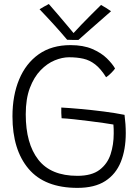

<svg xmlns="http://www.w3.org/2000/svg" viewBox="-20 -888 678 932"><path d="M356 24Q197 24 118.8 -68.5Q40.5 -161 40.5 -323Q40.5 -424.5 73 -502.5Q105.5 -580.5 168.2 -624.8Q231 -669 322 -669Q384.5 -669 428 -650.2Q471.5 -631.5 498.5 -605Q525.5 -578.5 538.5 -555.5Q533.5 -547.5 519.8 -533.8Q506 -520 495 -513Q469 -554.5 442.2 -575.2Q415.5 -596 384.5 -603Q353.5 -610 315 -610Q282 -610 245.5 -595Q209 -580 177 -547Q145 -514 125 -461.2Q105 -408.5 105 -333Q105 -191 166 -112.8Q227 -34.5 355.5 -34.5Q425 -34.5 463.2 -63.5Q501.5 -92.5 516.8 -139.2Q532 -186 532 -239.5Q532 -249.5 531.8 -261.8Q531.5 -274 530.5 -283.5Q517.5 -286 486 -290.5Q454.5 -295 415.2 -300Q376 -305 339 -309Q302 -313 279 -314Q278 -323 277.5 -339.2Q277 -355.5 277.5 -366Q316.5 -364 371.5 -359Q426.5 -354 483.2 -346.8Q540 -339.5 584.5 -330.5Q590.5 -284.5 590.5 -242Q590.5 -162 566.5 -102.2Q542.5 -42.5 491 -9.2Q439.5 24 356 24ZM470.5 -864Q482 -858 497.2 -848.2Q512.5 -838.5 519 -833.5Q454 -776.5 415.8 -743Q377.5 -709.5 360.5 -694Q350 -694 333.5 -694.2Q317 -694.5 306 -695Q277 -729.5 242.8 -767.2Q208.5 -805 172 -843Q181.5 -848.5 193.5 -855.8Q205.5 -863 217 -868.5Q237 -846 261.8 -816.8Q286.5 -787.5 307.8 -762.5Q329 -737.5 337 -727.5Q350.5 -743 374.8 -768Q399 -793 425 -819Q451 -845 470.5 -864Z"/></svg>

Font: Grandstander ExtraLight
Style: Regular
Weight: 200
Designer: Tyler Finck
Foundry: Etcetera Type Co
Version: Version 1.200; ttfautohint (v1.8.3)